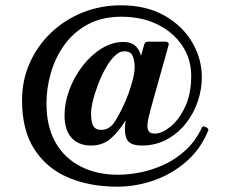

<svg xmlns="http://www.w3.org/2000/svg" viewBox="-20 -580 851 723"><path d="M422 123Q319 123 238 89Q157 55 110 -17Q63 -89 63 -202Q63 -278 92 -343Q121 -408 172.5 -457Q224 -506 291.5 -533Q359 -560 435 -560Q531 -560 599 -521.5Q667 -483 703.5 -421Q740 -359 740 -289Q740 -242 724 -196Q708 -150 678 -113Q648 -76 606.5 -54Q565 -32 514 -32Q469 -32 457.5 -56Q446 -80 453 -127Q429 -87 398.5 -59.5Q368 -32 323 -32Q276 -32 249.5 -61Q223 -90 223 -146Q223 -193 241 -241.5Q259 -290 290.5 -331Q322 -372 362 -397Q402 -422 445 -422Q473 -422 489 -408Q505 -394 511 -370L523 -412Q524 -416 527 -419.5Q530 -423 537 -423H606Q609 -423 613 -419.5Q617 -416 614 -407L549 -175Q544 -156 539.5 -137.5Q535 -119 535 -106Q535 -92 541 -84.5Q547 -77 563 -77Q590 -77 622 -103Q654 -129 677 -177.5Q700 -226 700 -294Q700 -358 666 -408.5Q632 -459 573 -488Q514 -517 437 -517Q364 -517 310.5 -488Q257 -459 222.5 -411Q188 -363 171.5 -305.5Q155 -248 155 -191Q155 -103 189 -43.5Q223 16 284 47Q345 78 425 78Q463 78 507 69.5Q551 61 595.5 41Q640 21 678.5 -14Q717 -49 742 -103Q747 -105 755 -101.5Q763 -98 765 -91Q737 -20 682 28Q627 76 559 99.5Q491 123 422 123ZM361 -91Q390 -91 408 -116Q426 -141 448 -189Q456 -206 465 -231Q474 -256 480.5 -282Q487 -308 487 -327Q487 -354 479 -370.5Q471 -387 448 -387Q430 -387 411.5 -369Q393 -351 377 -322Q361 -293 348.5 -260Q336 -227 329 -197Q322 -167 323 -147Q324 -116 332.5 -103.5Q341 -91 361 -91Z"/></svg>

Font: Zen Old Mincho Black
Style: Regular
Weight: 900
Designer: Yoshimichi Ohira
Foundry: Positype
Version: Version 1.001